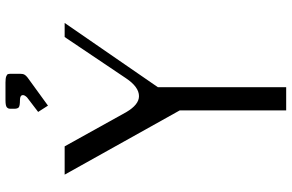

<svg xmlns="http://www.w3.org/2000/svg" viewBox="-198 -844 1043 686"><g transform="rotate(-90 323.0 -501.5)"><path d="M401.9 -982.4V-951.2Q401.9 -940.9 398.9 -935.3Q396 -929.7 388.2 -923.8L288.1 -851.1L265.6 -886.2L317.4 -925.8Q325.7 -934.1 325.7 -940.4Q325.7 -951.2 308.1 -951.2Q287.6 -951.2 282.2 -955.3Q276.9 -959.5 276.9 -971.7V-982.4Q276.9 -987.8 277.3 -990.2Q277.8 -992.7 280.5 -996.3Q283.2 -1000 290 -1001.5Q296.9 -1002.9 308.1 -1002.9H370.6Q385.7 -1002.9 392.6 -1000.2Q399.4 -997.6 400.6 -994.1Q401.9 -990.7 401.9 -982.4ZM354 -458.5V0H271V-380.4L41.5 -791.5H142.6L264.6 -571.8Q291.5 -525.9 321.8 -525.9Q355 -525.9 386.2 -572.8L533.2 -791.5H583.5Z"/></g></svg>

Font: Gputeks
Style: Regular
Weight: 500
Version: Version 0.9